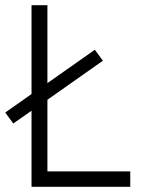

<svg xmlns="http://www.w3.org/2000/svg" viewBox="-26 -717 565 737"><path d="M474 0V-59H156V-334L369 -484L338 -526L156 -398V-697H95V-356L-6 -285L25 -243L95 -292V0Z"/></svg>

Font: TitilliumText22L
Style: 250 wt
Weight: 300
Designer: Campivisivi
Foundry: Campivisivi
Version: 1.000